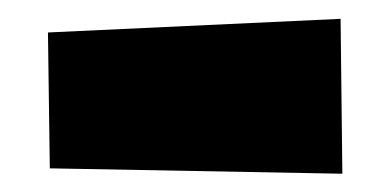

<svg xmlns="http://www.w3.org/2000/svg" viewBox="-20 -451 422 207"><path d="M33.7 -269.5 31.7 -416 347.2 -430.7 349.1 -263.7Z"/></svg>

Font: Luckiest Guy
Style: Regular
Weight: 400
Designer: Astigmatic (AOETI)
Foundry: Astigmatic (AOETI)
Version: Version 1.000